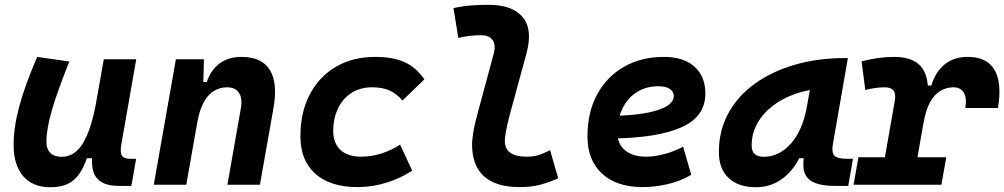

<svg xmlns="http://www.w3.org/2000/svg" viewBox="-20 -762 4143 792"><path d="M187 10.3Q114.7 10.3 75.4 -35.6Q36.1 -81.5 36.1 -164.6Q36.1 -235.8 59.1 -321.8Q82 -407.7 133.3 -527.3L266.1 -508.3Q216.8 -386.2 194.1 -307.6Q171.4 -229 171.4 -176.8Q171.4 -147.5 187.5 -131.3Q203.6 -115.2 233.4 -115.2Q287.6 -115.2 321 -169.4Q354.5 -223.6 374 -325.7L369.1 -109.4H336.9L356 -160.6Q340.3 -107.9 321.8 -69.6Q303.2 -31.2 272 -10.5Q240.7 10.3 187 10.3ZM468.8 4.9Q427.2 4.9 401.6 -9.3Q376 -23.4 366 -51.5Q356 -79.6 361.3 -122.1L357.9 -234.9L408.2 -517.6H542L480.5 -166.5Q474.6 -132.3 482.9 -119.6Q491.2 -106.9 518.1 -106.9H541.5L522 4.9Z M614.3 0 705.6 -517.6H821.3L817.9 -394L748.5 0ZM918 0 973.1 -312.5Q981 -356.4 965.8 -379.2Q950.7 -401.9 916.5 -401.9Q888.7 -401.9 863.8 -387.7Q838.9 -373.5 820.3 -340.1Q801.8 -306.6 792.5 -249.5L815.9 -423.8H833Q849.6 -473.1 885.7 -500.2Q921.9 -527.3 976.6 -527.3Q1059.6 -527.3 1093 -473.6Q1126.5 -419.9 1107.9 -315.4L1052.2 0Z M1469.2 -115.7Q1513.3 -115.7 1555.5 -129.5Q1597.7 -143.3 1630.4 -165.5L1680.2 -58.1Q1634.3 -27.3 1575.3 -8.8Q1516.4 9.8 1455.1 9.8Q1342.6 9.8 1280.9 -45.2Q1219.2 -100.1 1219.2 -199.7Q1219.2 -298.8 1257.7 -372.3Q1296.1 -445.8 1365.6 -486.6Q1435 -527.3 1528.3 -527.3Q1601.1 -527.3 1649.2 -505.4Q1697.3 -483.4 1730.5 -434.6L1640.1 -347.2Q1616.2 -376 1586.5 -388.9Q1556.8 -401.9 1514.6 -401.9Q1466.3 -401.9 1430.4 -379.2Q1394.5 -356.4 1374.7 -315.8Q1354.9 -275.1 1354.5 -220.2Q1355 -170.6 1384.9 -143.1Q1414.9 -115.7 1469.2 -115.7Z M2124 9.8Q2026.4 9.8 1976.8 -34.4Q1927.2 -78.6 1927.2 -167.5Q1927.2 -183.1 1931.9 -213.9Q1936.5 -244.6 1951.7 -300.3L2016.6 -540.5Q2026.4 -577.6 2011.7 -597.2Q1997.1 -616.7 1964.8 -616.7Q1941.4 -616.7 1917.7 -614Q1894 -611.3 1870.6 -605.5L1850.6 -728.5Q1886.7 -736.8 1922.9 -739.5Q1959 -742.2 1995.1 -742.2Q2094.2 -742.2 2136.5 -690.9Q2178.7 -639.6 2151.4 -540.5L2085.9 -300.3Q2071.8 -248 2067.1 -220.7Q2062.5 -193.4 2062.5 -182.1Q2061.5 -115.7 2152.8 -115.7Q2179.7 -115.7 2200.2 -121.8Q2220.7 -127.9 2249 -142.6L2282.7 -26.4Q2248.5 -11.2 2210.7 -0.7Q2172.9 9.8 2124 9.8Z M2645.5 -115.7Q2680.7 -115.7 2720.8 -126.5Q2760.9 -137.3 2797.9 -156.7L2831.5 -41Q2785.2 -13.7 2732.3 -2Q2679.5 9.8 2631.3 9.8Q2523.9 9.8 2463.6 -45.5Q2403.3 -100.9 2403.3 -199.7Q2403.3 -298.3 2442.9 -371.8Q2482.4 -445.3 2553.5 -486.3Q2624.5 -527.3 2719.2 -527.3Q2799.3 -527.3 2844.5 -487.3Q2889.6 -447.3 2889.6 -376Q2889.6 -281.7 2793 -237.8Q2696.3 -193.8 2510.7 -190.9L2490.7 -283.7Q2617.7 -284.7 2688.5 -306.4Q2759.3 -328.1 2759.3 -365.7Q2759.3 -384.6 2742.8 -395.4Q2726.3 -406.2 2695.8 -406.2Q2645.7 -406.2 2607.5 -382.4Q2569.4 -358.5 2548.1 -315.5Q2526.9 -272.5 2526.4 -215.3Q2526.8 -168.3 2558.4 -142Q2590 -115.7 2645.5 -115.7Z M3098.6 10.3Q3025.4 10.3 2985.4 -27.8Q2945.3 -65.9 2945.3 -135.3Q2945.3 -223.1 2984.4 -294.7Q3023.4 -366.2 3094 -417Q3164.6 -467.8 3259.3 -495.1Q3354 -522.5 3465.3 -522.5H3477.5L3415.5 -166.5Q3409.7 -132.3 3422.4 -119.6Q3435.1 -106.9 3475.1 -106.9H3498.5L3479 4.9H3425.8Q3372.6 4.9 3344 -6.6Q3315.4 -18.1 3304.7 -36.9Q3293.9 -55.7 3293.7 -77.9Q3293.5 -100.1 3296.4 -122.1L3328.6 -109.4H3272L3302.7 -175.3Q3277.3 -86.9 3223.6 -38.3Q3169.9 10.3 3098.6 10.3ZM3130.4 -115.2Q3194.3 -115.2 3242.9 -170.2Q3291.5 -225.1 3309.1 -325.7L3334 -467.3L3380.9 -397Q3317.9 -394.5 3263.2 -375.7Q3208.5 -356.9 3167.5 -325.4Q3126.5 -293.9 3103.5 -252.2Q3080.6 -210.4 3080.6 -162.1Q3080.6 -138.2 3092.8 -126.7Q3105 -115.2 3130.4 -115.2Z M3610.4 0 3670.9 -345.2Q3676.3 -374 3666.3 -387.9Q3656.2 -401.9 3628.9 -401.9Q3591.8 -401.9 3549.3 -390.6L3534.2 -508.8Q3568.8 -518.1 3602.3 -522.7Q3635.7 -527.3 3668.9 -527.3Q3754.9 -527.3 3787.1 -476.8Q3819.3 -426.3 3801.8 -325.7L3744.6 0ZM3501 0 3521 -113.3H3883.3L3863.3 0ZM3788.6 -249.5 3794.9 -409.2H3821.8Q3838.9 -465.8 3877 -496.6Q3915 -527.3 3972.7 -527.3Q4050.8 -527.3 4082.3 -473.9Q4113.8 -420.4 4096.7 -316.4H3961.9Q3968.8 -357.9 3955.6 -379.9Q3942.4 -401.9 3912.6 -401.9Q3884.8 -401.9 3859.9 -387.7Q3835 -373.5 3816.4 -340.1Q3797.9 -306.6 3788.6 -249.5Z"/></svg>

Font: Cascadia Code PL
Style: Italic
Weight: 400
Italic angle: -10°
Monospace: yes
Designer: Aaron Bell
Foundry: Saja Typeworks
Version: Version 2404.023